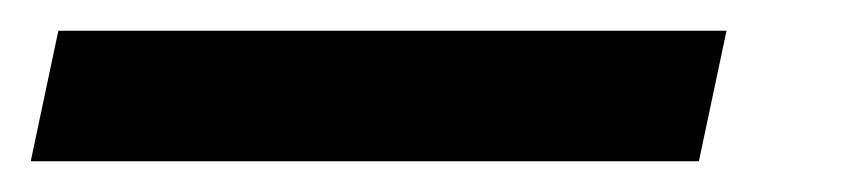

<svg xmlns="http://www.w3.org/2000/svg" viewBox="-111 -20 565 125"><path d="M-91 85 -73 0H362L344 85Z"/></svg>

Font: Radio Canada Big
Style: Italic
Weight: 400
Italic angle: -12°
Designer: Étienne Aubert Bonn
Foundry: Coppers and Brasses
Version: Version 1.001